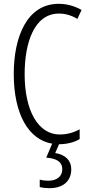

<svg xmlns="http://www.w3.org/2000/svg" viewBox="-20 -745 471 1005"><path d="M353 141C353 96 324 65 269 56L289 10C330 10 369 0 397 -17V-68C371 -54 336 -41 293 -41C180 -41 109 -165 109 -357C109 -521 159 -674 289 -674C321 -674 354 -665 385 -646L407 -693C369 -714 330 -725 287 -725C123 -725 52 -555 52 -358C52 -148 129 -14 253 7L222 80C273 84 306 100 306 141C306 179 277 201 232 201C218 201 201 199 188 195V234C202 238 221 240 239 240C310 240 353 203 353 141Z"/></svg>

Font: Noto Sans Arabic ExtCond Light
Style: Regular
Weight: 300
Width: 2
Designer: Monotype Design Team, Nadine Chahine, Nizar Qandah and Khaled Hosny
Foundry: Monotype Imaging Inc.
Version: Version 2.012